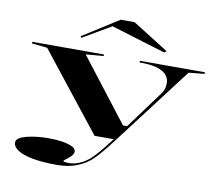

<svg xmlns="http://www.w3.org/2000/svg" viewBox="-96 -843 1342 1174"><g transform="rotate(10 575.0 -256.0)"><path d="M329 215Q238 215 176.5 203Q115 191 84.5 170.5Q54 150 54 124Q54 108 70.5 97Q87 86 116 78.5Q145 71 180.5 67Q216 63 253 63Q298 63 336.5 69Q375 75 399 86.5Q423 98 423 116Q423 127 415.5 137.5Q408 148 391 162Q378 171 371.5 176.5Q365 182 365 184Q365 191 402 191Q434 191 468 176Q502 161 531 135Q560 107 587 74Q614 41 645 0H526L147 -480L51 -490V-500H496V-490L386 -481L686 -93H712L887 -331Q896 -344 900.5 -359.5Q905 -375 905 -392Q905 -415 894.5 -433Q884 -451 861.5 -464Q839 -477 804 -483.5Q769 -490 719 -490V-500H1123V-490L1025 -480L660 0Q618 56 586 93Q554 130 536 145Q497 178 446.5 196.5Q396 215 329 215ZM342 -576 336 -585 560 -727H646L870 -586L856 -576L518 -679Z"/></g></svg>

Font: Kalnia Expanded
Style: Regular
Weight: 400
Width: 7
Designer: Frida Medrano
Foundry: Frida Medrano
Version: Version 1.105